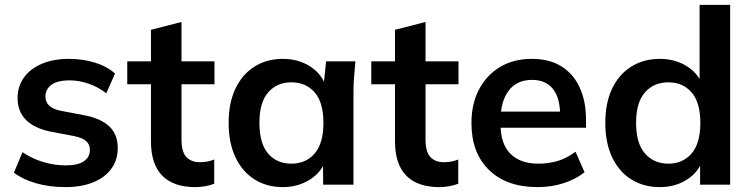

<svg xmlns="http://www.w3.org/2000/svg" viewBox="-20 -756 3077 786"><path d="M248 10Q183 10 128.5 -5.5Q74 -21 37 -49L72 -133Q110 -107 156 -93Q202 -79 249 -79Q299 -79 323.5 -96Q348 -113 348 -142Q348 -165 332.5 -178.5Q317 -192 283 -199L183 -218Q119 -232 85.5 -266Q52 -300 52 -355Q52 -402 77.5 -438Q103 -474 150.5 -494.5Q198 -515 262 -515Q318 -515 367.5 -500Q417 -485 451 -455L415 -374Q384 -399 344 -413Q304 -427 266 -427Q214 -427 190 -408.5Q166 -390 166 -361Q166 -339 180.5 -324.5Q195 -310 226 -303L326 -284Q393 -271 427.5 -238.5Q462 -206 462 -150Q462 -100 435 -64Q408 -28 360 -9Q312 10 248 10Z M780 10Q690 10 644 -37Q598 -84 598 -178V-411H501V-505H598V-634L723 -666V-505H858V-411H723V-186Q723 -134 743 -113Q763 -92 798 -92Q817 -92 830.5 -95Q844 -98 857 -103V-4Q840 3 819.5 6.5Q799 10 780 10Z M1138 10Q1072 10 1022 -21.5Q972 -53 944 -112Q916 -171 916 -253Q916 -335 944 -393.5Q972 -452 1022 -483.5Q1072 -515 1138 -515Q1202 -515 1250.5 -483.5Q1299 -452 1315 -399H1304L1315 -505H1435Q1432 -474 1429.5 -442Q1427 -410 1427 -379V0H1303L1302 -104H1314Q1298 -52 1249 -21Q1200 10 1138 10ZM1173 -86Q1232 -86 1268 -127.5Q1304 -169 1304 -253Q1304 -337 1268 -378Q1232 -419 1173 -419Q1114 -419 1078 -378Q1042 -337 1042 -253Q1042 -169 1077.5 -127.5Q1113 -86 1173 -86Z M1779 10Q1689 10 1643 -37Q1597 -84 1597 -178V-411H1500V-505H1597V-634L1722 -666V-505H1857V-411H1722V-186Q1722 -134 1742 -113Q1762 -92 1797 -92Q1816 -92 1829.5 -95Q1843 -98 1856 -103V-4Q1839 3 1818.5 6.5Q1798 10 1779 10Z M2181 10Q2054 10 1982 -60Q1910 -130 1910 -252Q1910 -331 1941 -390Q1972 -449 2027.5 -482Q2083 -515 2157 -515Q2230 -515 2279 -484Q2328 -453 2353.5 -397Q2379 -341 2379 -266V-233H2011V-299H2290L2273 -285Q2273 -355 2243.5 -392Q2214 -429 2158 -429Q2096 -429 2062.5 -385Q2029 -341 2029 -262V-249Q2029 -167 2069.5 -126.5Q2110 -86 2184 -86Q2227 -86 2264.5 -97.5Q2302 -109 2336 -135L2373 -51Q2337 -22 2287 -6Q2237 10 2181 10Z M2681 10Q2615 10 2564.5 -21.5Q2514 -53 2486 -112Q2458 -171 2458 -253Q2458 -335 2486 -393.5Q2514 -452 2564.5 -483.5Q2615 -515 2681 -515Q2744 -515 2792.5 -484.5Q2841 -454 2857 -402H2844V-736H2969V0H2846V-107H2858Q2842 -53 2793.5 -21.5Q2745 10 2681 10ZM2716 -86Q2775 -86 2811 -127.5Q2847 -169 2847 -253Q2847 -337 2811 -378Q2775 -419 2716 -419Q2657 -419 2620.5 -378Q2584 -337 2584 -253Q2584 -169 2620.5 -127.5Q2657 -86 2716 -86Z"/></svg>

Font: Mulish ExtraLight
Style: Regular
Weight: 200
Designer: Vernon Adams
Foundry: Vernon Adams
Version: Version 3.603